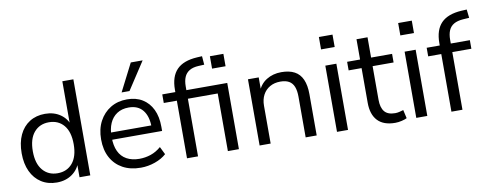

<svg xmlns="http://www.w3.org/2000/svg" viewBox="-63 -1066 3529 1388"><g transform="rotate(-10 1701.0 -372.0)"><path d="M261 9Q196 9 147.5 -22Q99 -53 72.5 -109.5Q46 -166 46 -243Q46 -321 72.5 -377.5Q99 -434 147.5 -464.5Q196 -495 261 -495Q327 -495 374 -462Q421 -429 437 -373H426V-705H507V0H428V-116H438Q422 -59 374.5 -25Q327 9 261 9ZM278 -56Q347 -56 387.5 -104.5Q428 -153 428 -243Q428 -334 387.5 -382Q347 -430 278 -430Q210 -430 169 -382Q128 -334 128 -243Q128 -153 169 -104.5Q210 -56 278 -56Z M878 9Q801 9 745.5 -21.5Q690 -52 659.5 -108Q629 -164 629 -242Q629 -318 659 -374.5Q689 -431 741.5 -463Q794 -495 863 -495Q929 -495 976 -466Q1023 -437 1048.5 -384Q1074 -331 1074 -257V-226H691V-279H1020L1004 -266Q1004 -346 968.5 -390.5Q933 -435 865 -435Q814 -435 778.5 -411.5Q743 -388 725 -346.5Q707 -305 707 -250V-244Q707 -183 726.5 -141Q746 -99 785 -77.5Q824 -56 878 -56Q921 -56 961.5 -69.5Q1002 -83 1038 -114L1066 -57Q1033 -27 982 -9Q931 9 878 9ZM834 -551 937 -753H1024L892 -551Z M1217 0V-423H1121V-486H1239L1217 -465V-503Q1217 -600 1265.5 -650Q1314 -700 1415 -706L1452 -708L1457 -645L1415 -643Q1374 -641 1348 -625.5Q1322 -610 1310 -582Q1298 -554 1298 -513V-475V-486H1598V0H1517V-423H1298V0ZM1508 -607V-698H1607V-607Z M1750 0V-486H1829V-378H1818Q1839 -436 1886.5 -465.5Q1934 -495 1996 -495Q2054 -495 2092.5 -474.5Q2131 -454 2150 -411Q2169 -368 2169 -303V0H2088V-298Q2088 -343 2076.5 -372Q2065 -401 2040.5 -415Q2016 -429 1977 -429Q1933 -429 1900 -410Q1867 -391 1849 -357Q1831 -323 1831 -277V0Z M2308 -607V-698H2408V-607ZM2318 0V-486H2399V0Z M2745 9Q2659 9 2616 -37Q2573 -83 2573 -168V-423H2478V-486H2573V-635H2654V-486H2808V-423H2654V-176Q2654 -119 2678 -89.5Q2702 -60 2756 -60Q2772 -60 2788 -64Q2804 -68 2817 -72L2831 -10Q2818 -3 2793 3Q2768 9 2745 9Z M2890 -607V-698H2990V-607ZM2900 0V-486H2981V0Z M3158 0V-423H3062V-486H3180L3158 -465V-503Q3158 -600 3206.5 -650Q3255 -700 3356 -706L3395 -708L3402 -646L3356 -643Q3315 -640 3289 -625Q3263 -610 3251 -582Q3239 -554 3239 -513V-471L3227 -486H3379V-423H3239V0Z"/></g></svg>

Font: NunitoSans1
Style: Book
Weight: 400
Designer: Vernon Adams
Foundry: Vernon Adams
Version: Version 3.101;gftools[0.9.27]